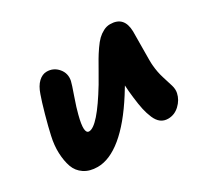

<svg xmlns="http://www.w3.org/2000/svg" viewBox="-112 -682 924 860"><g transform="rotate(-30 350.0 -252.0)"><path d="M170.9 11.2Q129.9 11.2 102.1 -7.3Q74.2 -25.9 63.2 -57.1Q52.2 -88.4 50.5 -129.2Q48.8 -169.9 59.1 -214.8Q67.4 -253.4 83.7 -312Q100.1 -370.6 110.8 -399.9Q123 -436 142.8 -454.6Q162.6 -473.1 185.1 -473.1Q220.2 -473.1 243.2 -446Q266.1 -418.9 258.8 -382.8Q255.9 -369.1 237.3 -316.4Q218.8 -263.7 211.9 -234.9Q188.5 -146 216.8 -146Q260.7 -146 357.9 -306.2Q368.7 -324.2 386.7 -356.2Q404.8 -388.2 415.3 -406.2Q425.8 -424.3 442.1 -448Q458.5 -471.7 471.7 -484.4Q484.9 -497.1 502 -506.1Q519 -515.1 537.1 -515.1Q608.9 -515.1 610.8 -436Q611.3 -419.4 610.1 -347.2Q608.9 -274.9 610.8 -259.8Q613.8 -223.6 624 -191.2Q634.3 -158.7 640.6 -137.7Q647 -116.7 643.1 -98.1Q636.2 -65.9 610.6 -42Q585 -18.1 551.8 -18.1Q530.8 -18.1 515.4 -29.5Q500 -41 490 -64.2Q480 -87.4 474.1 -114Q468.3 -140.6 463.9 -178.2Q459.5 -212.9 458 -244.1Q445.3 -224.1 435.1 -207Q366.7 -99.1 299.6 -43.9Q232.4 11.2 170.9 11.2Z"/></g></svg>

Font: Shantell Sans Irregular Bouncy
Style: Bold Italic
Weight: 700
Italic angle: -11.31°
Designer: Stephen Nixon, Anya Danilova, Shantell Martin
Foundry: Arrow Type
Version: Version 1.006;[9816181b4]